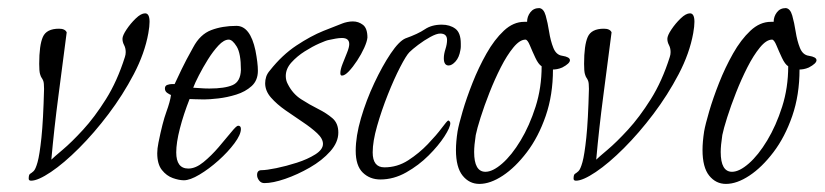

<svg xmlns="http://www.w3.org/2000/svg" viewBox="-20 -436 2040 475"><path d="M57 11Q51 11 51 6Q51 -4 54.5 -6Q58 -8 63 -12.5Q68 -17 73 -35Q78 -53 82.5 -95.5Q87 -138 89 -216Q89 -231 87 -236Q85 -241 83 -243.5Q81 -246 79 -253Q77 -260 77 -278Q77 -324 86 -344.5Q95 -365 126 -365Q141 -365 145 -356Q135 -278 124.5 -198.5Q114 -119 107 -41Q113 -47 135 -65.5Q157 -84 185.5 -115Q214 -146 242 -190.5Q270 -235 289 -295Q290 -298 290.5 -301Q291 -304 291 -307Q291 -317 287 -324.5Q283 -332 283 -340Q283 -348 293 -363Q303 -378 316 -390.5Q329 -403 339 -403Q350 -403 350 -382Q350 -371 347 -354Q338 -304 311 -252.5Q284 -201 248.5 -154Q213 -107 175.5 -69.5Q138 -32 106 -10.5Q74 11 57 11Z M435 10Q423 10 407.5 4.5Q392 -1 380.5 -15.5Q369 -30 369 -57Q369 -68 372 -83Q382 -133 391.5 -159Q401 -185 403 -201Q400 -202 394 -206Q388 -210 388 -217Q388 -224 394 -226Q400 -228 405 -228H412Q420 -245 429.5 -265Q439 -285 458 -319Q475 -351 502.5 -361.5Q530 -372 565 -372Q599 -372 612 -311Q618 -280 618 -261Q618 -237 602.5 -223Q587 -209 564.5 -202Q542 -195 520 -192.5Q498 -190 485 -190Q472 -190 462.5 -190.5Q453 -191 449 -191Q434 -153 425 -118Q416 -83 416 -59Q416 -19 446 -19Q464 -19 483.5 -35Q503 -51 521 -72Q539 -93 552 -109Q565 -125 569 -125Q576 -125 576 -117Q576 -103 560 -81.5Q544 -60 520.5 -39Q497 -18 473.5 -4Q450 10 435 10ZM498 -217Q536 -217 555.5 -225.5Q575 -234 576 -263Q576 -304 565.5 -321Q555 -338 546 -338Q534 -338 520.5 -323.5Q507 -309 494.5 -289Q482 -269 472 -249.5Q462 -230 458 -219Q463 -219 474 -218Q485 -217 498 -217Z M634 17Q626 17 621 10.5Q616 4 616 -3Q616 -15 627 -15Q639 -15 663.5 -20Q688 -25 714.5 -33.5Q741 -42 760 -54Q779 -66 779 -80Q779 -93 764.5 -106.5Q750 -120 729 -134Q708 -148 686.5 -163Q665 -178 650.5 -194.5Q636 -211 636 -230Q636 -238 638.5 -246Q641 -254 648 -262Q678 -300 713.5 -323.5Q749 -347 780 -359.5Q811 -372 827 -378Q832 -380 839 -381.5Q846 -383 853 -383Q867 -383 878 -374.5Q889 -366 889 -343Q888 -333 881 -317.5Q874 -302 863.5 -286Q853 -270 843 -259.5Q833 -249 826 -249Q822 -249 822 -255Q822 -264 827.5 -278Q833 -292 838.5 -305.5Q844 -319 844 -327Q844 -342 826 -342Q819 -342 810.5 -340.5Q802 -339 793 -337Q787 -336 770 -328.5Q753 -321 734 -309Q715 -297 701 -281.5Q687 -266 687 -248Q687 -237 692 -228Q704 -204 725 -190.5Q746 -177 767 -166.5Q788 -156 802.5 -143.5Q817 -131 817 -108Q817 -84 797 -61.5Q777 -39 746.5 -21.5Q716 -4 685.5 6.5Q655 17 634 17Z M921 8Q895 8 877.5 -9Q860 -26 860 -63Q860 -99 873 -143.5Q886 -188 906 -230.5Q926 -273 946.5 -303.5Q967 -334 983 -341Q1014 -352 1031 -363.5Q1048 -375 1073 -375Q1093 -375 1106.5 -365Q1120 -355 1120 -328Q1120 -324 1120 -320.5Q1120 -317 1119 -312Q1116 -294 1107 -284Q1098 -274 1090 -274Q1078 -274 1078 -292Q1078 -302 1082 -314.5Q1086 -327 1086 -337Q1086 -353 1069 -353Q1060 -353 1044.5 -344.5Q1029 -336 1014.5 -325Q1000 -314 993 -307Q985 -299 970 -270Q955 -241 939.5 -202Q924 -163 913 -124.5Q902 -86 902 -59Q902 -22 931 -22Q963 -22 990 -39.5Q1017 -57 1038.5 -79.5Q1060 -102 1073 -119.5Q1086 -137 1089 -138Q1094 -136 1094 -131Q1094 -121 1079.5 -98.5Q1065 -76 1040.5 -51.5Q1016 -27 985 -9.5Q954 8 921 8Z M1166 19Q1141 19 1124.5 -1.5Q1108 -22 1108 -65Q1108 -75 1109 -86.5Q1110 -98 1112 -111Q1115 -128 1124.5 -160.5Q1134 -193 1149 -231Q1164 -269 1183.5 -303.5Q1203 -338 1226.5 -360Q1250 -382 1277 -382H1284Q1284 -395 1292 -405.5Q1300 -416 1314 -416Q1325 -415 1330 -397.5Q1335 -380 1338.5 -357.5Q1342 -335 1349 -317.5Q1356 -300 1371 -298Q1390 -295 1390 -287Q1390 -279 1371 -269Q1364 -266 1358 -265Q1352 -264 1348 -264Q1348 -201 1330 -149Q1312 -97 1283.5 -59.5Q1255 -22 1224 -1.5Q1193 19 1166 19ZM1181 -11Q1199 -11 1222.5 -31.5Q1246 -52 1268 -88.5Q1290 -125 1305 -172Q1320 -219 1320 -272Q1312 -277 1304.5 -293Q1297 -309 1291 -323.5Q1285 -338 1280 -338Q1266 -338 1250 -318.5Q1234 -299 1219 -269.5Q1204 -240 1191 -207Q1178 -174 1169 -145.5Q1160 -117 1157 -102Q1155 -89 1154 -78.5Q1153 -68 1153 -60Q1153 -11 1181 -11Z M1405 11Q1399 11 1399 6Q1399 -4 1402.5 -6Q1406 -8 1411 -12.5Q1416 -17 1421 -35Q1426 -53 1430.5 -95.5Q1435 -138 1437 -216Q1437 -231 1435 -236Q1433 -241 1431 -243.5Q1429 -246 1427 -253Q1425 -260 1425 -278Q1425 -324 1434 -344.5Q1443 -365 1474 -365Q1489 -365 1493 -356Q1483 -278 1472.5 -198.5Q1462 -119 1455 -41Q1461 -47 1483 -65.5Q1505 -84 1533.5 -115Q1562 -146 1590 -190.5Q1618 -235 1637 -295Q1638 -298 1638.5 -301Q1639 -304 1639 -307Q1639 -317 1635 -324.5Q1631 -332 1631 -340Q1631 -348 1641 -363Q1651 -378 1664 -390.5Q1677 -403 1687 -403Q1698 -403 1698 -382Q1698 -371 1695 -354Q1686 -304 1659 -252.5Q1632 -201 1596.5 -154Q1561 -107 1523.5 -69.5Q1486 -32 1454 -10.5Q1422 11 1405 11Z M1776 19Q1751 19 1734.5 -1.5Q1718 -22 1718 -65Q1718 -75 1719 -86.5Q1720 -98 1722 -111Q1725 -128 1734.5 -160.5Q1744 -193 1759 -231Q1774 -269 1793.5 -303.5Q1813 -338 1836.5 -360Q1860 -382 1887 -382H1894Q1894 -395 1902 -405.5Q1910 -416 1924 -416Q1935 -415 1940 -397.5Q1945 -380 1948.5 -357.5Q1952 -335 1959 -317.5Q1966 -300 1981 -298Q2000 -295 2000 -287Q2000 -279 1981 -269Q1974 -266 1968 -265Q1962 -264 1958 -264Q1958 -201 1940 -149Q1922 -97 1893.5 -59.5Q1865 -22 1834 -1.5Q1803 19 1776 19ZM1791 -11Q1809 -11 1832.5 -31.5Q1856 -52 1878 -88.5Q1900 -125 1915 -172Q1930 -219 1930 -272Q1922 -277 1914.5 -293Q1907 -309 1901 -323.5Q1895 -338 1890 -338Q1876 -338 1860 -318.5Q1844 -299 1829 -269.5Q1814 -240 1801 -207Q1788 -174 1779 -145.5Q1770 -117 1767 -102Q1765 -89 1764 -78.5Q1763 -68 1763 -60Q1763 -11 1791 -11Z"/></svg>

Font: Bilbo
Style: Regular
Weight: 400
Designer: Robert E. Leuschke
Foundry: Robert E. Leuschke
Version: Version 1.100